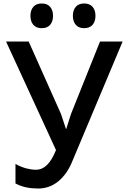

<svg xmlns="http://www.w3.org/2000/svg" viewBox="-20 -869 740 1104"><path d="M529 -778Q529 -746 512.5 -726.5Q496 -707 464 -707Q432 -707 415.5 -726.5Q399 -746 399 -778Q399 -810 415.5 -829.5Q432 -849 464 -849Q496 -849 512.5 -829.5Q529 -810 529 -778ZM285 -778Q285 -746 268.5 -726.5Q252 -707 220 -707Q188 -707 171.5 -726.5Q155 -746 155 -778Q155 -810 171.5 -829.5Q188 -849 220 -849Q252 -849 268.5 -829.5Q285 -810 285 -778ZM685 -630 393 65Q364 134 314 174.5Q264 215 199 215Q163 215 131.5 208.5Q100 202 69 186V74Q103 92 132 99.5Q161 107 187 107Q222 107 250 80Q278 53 302 -6L15 -630H145L331 -213L359 -128H361L388 -213L555 -630Z"/></svg>

Font: Sinkin Sans 500 Medium
Style: 500 Medium
Weight: 500
Designer: Keith Bates
Foundry: K-Type
Version: Sinkin Sans (version 1.0)  by Keith Bates   •   © 2014   www